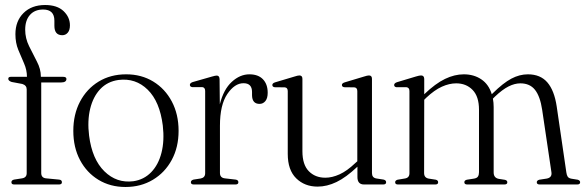

<svg xmlns="http://www.w3.org/2000/svg" viewBox="-20 -736 2334 766"><path d="M144.5 -46Q144.5 -26.5 163.5 -24.5L215.5 -19.5Q227 -18.5 227 -9Q227 0 215.5 0H36.5Q25.5 0 25.5 -9Q25.5 -17 36 -19.5L68 -24.5Q86.5 -27.5 86.5 -45V-379.5Q86.5 -395.5 69 -401L26.5 -409Q13 -413.5 13 -421.5Q13 -429.5 23 -429.5H87.5Q87.5 -457 76 -483Q64.5 -509 53 -537Q41.5 -565 41.5 -599.5Q41.5 -652 73.8 -684Q106 -716 160 -716Q208 -716 233.5 -691.8Q259 -667.5 259 -635Q259 -615.5 250.2 -605.5Q241.5 -595.5 228.5 -595.5Q197 -595.5 197 -633V-653.5Q197 -698 152 -698Q118.5 -698 99.5 -676.5Q80.5 -655 80.5 -617.5Q80.5 -583.5 96 -552Q111.5 -520.5 127.2 -490.5Q143 -460.5 143 -431V-429.5H232Q245 -429.5 245 -421Q245 -407 223 -407H144.5Z M483.5 -439.5Q544 -439.5 591.2 -410.8Q638.5 -382 665.5 -331Q692.5 -280 692.5 -214Q692.5 -148.5 665.2 -98Q638 -47.5 590 -18.8Q542 10 480.5 10Q420 10 373 -18.5Q326 -47 299.2 -97.5Q272.5 -148 272.5 -214Q272.5 -279.5 299.2 -330.5Q326 -381.5 373.5 -410.5Q421 -439.5 483.5 -439.5ZM512 -13Q554 -19 583 -48.8Q612 -78.5 624.2 -126.5Q636.5 -174.5 629.5 -235Q617.5 -331 569.2 -378.2Q521 -425.5 453 -417Q409 -411 380.2 -380.8Q351.5 -350.5 339.8 -302.2Q328 -254 335.5 -194.5Q347.5 -100.5 396.5 -52.5Q445.5 -4.5 512 -13Z M856 -420.5 857 -320Q872 -379.5 904.8 -409.5Q937.5 -439.5 975 -439.5Q1010 -439.5 1029 -419.8Q1048 -400 1048 -366Q1048 -344 1038.8 -332.8Q1029.5 -321.5 1015.5 -321.5Q986 -321.5 985.5 -356V-369Q985.5 -404 951.5 -404Q916 -404 886.8 -360.8Q857.5 -317.5 857.5 -234.5V-46Q857.5 -27 876.5 -24.5L920 -19.5Q931 -18 931 -9Q931 0 919.5 0H753Q741.5 0 741.5 -9Q741.5 -16.5 752 -19.5L781 -24Q798.5 -27.5 798.5 -45V-373Q798.5 -387 787 -388.5H746.5Q737.5 -390 737.5 -397.5Q737.5 -404.5 748.5 -408.5L825.5 -430.5Q839 -434.5 844.5 -434.5Q855.5 -434.5 856 -420.5Z M1128 -122V-372.5Q1128 -386.5 1116 -387.5L1075.5 -388Q1066.5 -389.5 1066.5 -397Q1066.5 -404 1077.5 -407.5L1154.5 -430.5Q1168 -435 1174.5 -435Q1186.5 -435 1186.5 -421.5V-132.5Q1186.5 -79 1212 -53Q1237.5 -27 1278 -27Q1305 -27 1334.8 -40.5Q1364.5 -54 1397 -85L1405.5 -92.5V-372.5Q1405.5 -386.5 1393.5 -387.5L1353.5 -388Q1344 -389.5 1344 -397Q1344 -404 1355.5 -407.5L1432 -430.5Q1445.5 -435 1452 -435Q1464 -435 1464 -421.5V-45.5Q1464 -27 1481.5 -24L1510.5 -19.5Q1520.5 -17 1520.5 -9Q1520.5 0 1509 0H1432.5Q1406 0 1406 -29.5V-71Q1360.5 -28 1322.5 -9.8Q1284.5 8.5 1247 8.5Q1195.5 8.5 1161.8 -24.5Q1128 -57.5 1128 -122Z M1672.5 -421.5V-360Q1717.5 -403 1755.5 -421.2Q1793.5 -439.5 1830.5 -439.5Q1870.5 -439.5 1900.2 -419.5Q1930 -399.5 1942 -360L1945.5 -363.5Q1987.5 -405 2020 -422.2Q2052.5 -439.5 2086 -439.5Q2136 -439.5 2163.8 -407.2Q2191.5 -375 2201 -311.5L2239.5 -48Q2241 -37 2245 -31Q2249 -25 2260 -23L2285 -19Q2294.5 -16 2294.5 -9Q2294.5 0 2283 0H2133Q2121.5 0 2121.5 -9Q2121.5 -16 2131.5 -19L2161 -23.5Q2183 -27.5 2180 -48.5L2143 -298Q2135 -351.5 2114.5 -377.5Q2094 -403.5 2056 -403.5Q2033.5 -403.5 2009 -391.2Q1984.5 -379 1954.5 -350.5L1946.5 -342.5Q1949.5 -326.5 1949.5 -309V-48Q1949.5 -26.5 1969.5 -22.5L1995 -18.5Q2004 -16 2004 -9Q2004 0 1992.5 0H1844Q1832.5 0 1832.5 -9Q1832.5 -16.5 1842.5 -19L1871.5 -23.5Q1883 -25.5 1887 -32Q1891 -38.5 1891 -49V-298.5Q1891 -351 1865.5 -377.2Q1840 -403.5 1800 -403.5Q1772.5 -403.5 1743 -390.2Q1713.5 -377 1680.5 -346L1672.5 -338L1672 -45.5Q1672 -27 1690 -23.5L1719 -19Q1728 -16.5 1728 -9Q1728 0 1717 0H1567.5Q1556.5 0 1556.5 -9Q1556.5 -16 1566 -19L1596 -24Q1613.5 -27 1613.5 -45V-372.5Q1613.5 -386.5 1602 -388H1561.5Q1552.5 -389.5 1552.5 -397Q1552.5 -404 1563.5 -408L1640 -431Q1653 -435 1660 -435Q1672 -435 1672.5 -421.5Z"/></svg>

Font: Fraunces 144pt Soft Light
Style: Regular
Weight: 300
Version: Version 1.000;[0bf87f6ff]